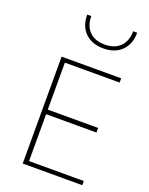

<svg xmlns="http://www.w3.org/2000/svg" viewBox="-168 -1012 851 1097"><g transform="rotate(20 257.0 -463.0)"><path d="M473.6 -25.4V0H111.3V-649.9H473.6V-624H140.6V-338.4H446.8V-310.5H140.6V-25.4ZM470.2 -925.8Q470.2 -855.5 429 -815.4Q387.7 -775.4 318.4 -775.4Q249 -775.4 207.8 -815.4Q166.5 -855.5 166.5 -925.8H191.4Q191.4 -866.7 224.9 -832.8Q258.3 -798.8 318.4 -798.8Q378.4 -798.8 412.1 -832.8Q445.8 -866.7 445.8 -925.8Z"/></g></svg>

Font: Estedad-FD Thin
Style: Regular
Weight: 100
Designer: Amin Abedi
Version: Version 7.3